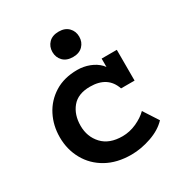

<svg xmlns="http://www.w3.org/2000/svg" viewBox="-146 -688 750 800"><g transform="rotate(-30 229.5 -288.0)"><path d="M257 10Q188 10 138 -18Q88 -46 61 -94.5Q34 -143 34 -202Q34 -258 58 -305Q82 -352 127.5 -380.5Q173 -409 237 -409Q267 -409 294.5 -398.5Q322 -388 340.5 -369Q359 -350 361 -324L349 -323V-399H422V-251H357Q333 -322 248 -322Q190 -322 161.5 -287.5Q133 -253 133 -200Q133 -147 166.5 -111Q200 -75 263 -75Q298 -75 331 -90Q364 -105 385 -126L431 -55Q402 -24 353 -7Q304 10 257 10ZM250 -464Q219 -464 202 -481.5Q185 -499 185 -525Q185 -551 202 -568.5Q219 -586 250 -586Q280 -586 297 -568.5Q314 -551 314 -525Q314 -499 297 -481.5Q280 -464 250 -464Z"/></g></svg>

Font: Rokkitt SemiBold SemiBold
Style: Regular
Weight: 600
Version: Version 3.103